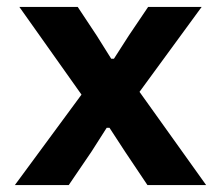

<svg xmlns="http://www.w3.org/2000/svg" viewBox="-20 -536 640 556"><path d="M23 0 216 -262 36 -516H205L260 -433L302 -366H310L353 -433L409 -516H564L384 -270L577 0H407L342 -97L297 -166H289L245 -97L179 0Z"/></svg>

Font: Lilex Nerd Font
Style: Bold
Weight: 700
Designer: Mike Abbink, Paul van der Laan, Pieter van Rosmalen, Mikhael Khrustik
Foundry: Mikhael Khrustik
Version: Version 2.400; ttfautohint (v1.8.4.7-5d5b);Nerd Fonts 3.3.0